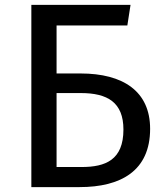

<svg xmlns="http://www.w3.org/2000/svg" viewBox="-20 -764 665 784"><path d="M309 -464H211V-660H500L513 -744H108V0H305C473 0 593 -66 593 -238C593 -391 483 -464 309 -464ZM313 -82H211V-384H310C419 -384 484 -346 484 -235C484 -111 411 -82 313 -82Z"/></svg>

Font: Glow Sans SC Normal Medium
Style: Regular
Weight: 600
Designer: Ryoko NISHIZUKA (kana, bopomofo & ideographs); Paul D. Hunt (Latin, Greek & Cyrillic); Sandoll Communications, Soo-young
Version: Version 0.93